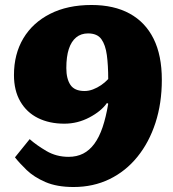

<svg xmlns="http://www.w3.org/2000/svg" viewBox="-20 -736 694 770"><path d="M275 14Q208 14 162 -6Q116 -26 87 -54Q58 -82 40 -105L99 -178Q126 -154 166 -130.5Q206 -107 255 -107Q288 -107 313.5 -120Q339 -133 358.5 -159.5Q378 -186 391.5 -226Q405 -266 414 -320L409 -323Q386 -290 338.5 -265Q291 -240 238 -240Q178 -240 132.5 -262.5Q87 -285 61.5 -329Q36 -373 36 -435Q36 -519 73.5 -582Q111 -645 181 -680.5Q251 -716 347 -716Q437 -716 500 -681.5Q563 -647 596 -580.5Q629 -514 629 -416Q629 -322 603.5 -243.5Q578 -165 531 -107Q484 -49 419 -17.5Q354 14 275 14ZM319 -371Q336 -371 353 -377.5Q370 -384 385.5 -394.5Q401 -405 414 -419Q414 -474 408.5 -515Q403 -556 386.5 -579Q370 -602 333 -602Q305 -602 285.5 -586Q266 -570 256 -539.5Q246 -509 246 -463Q246 -420 262.5 -395.5Q279 -371 319 -371Z"/></svg>

Font: Literata Black
Style: Italic
Weight: 900
Italic angle: -2°
Designer: Latin by Veronika Burian and Jose Scaglione. Greek by Irene Vlachou. Cyrillic by Vera Evstafieva
Foundry: TypeTogether
Version: Version 3.002